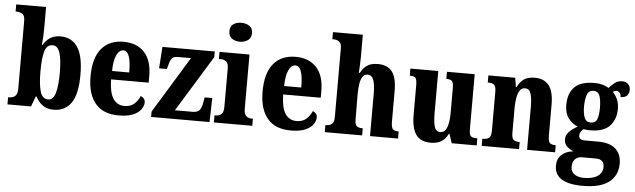

<svg xmlns="http://www.w3.org/2000/svg" viewBox="-57 -995 4812 1454"><g transform="rotate(5 2349.5 -267.5)"><path d="M365 10Q314 10 281 -14.5Q248 -39 229 -78H222L193 0H14V-54H20Q35 -54 50 -59Q65 -64 75 -79Q85 -94 85 -124V-639Q85 -682 65.5 -694Q46 -706 18 -706H14V-760H241V-591Q241 -564 239 -529Q237 -494 234 -471H239Q257 -504 289 -526Q321 -548 370 -548Q455 -548 500 -481.5Q545 -415 545 -270Q545 -124 498.5 -57Q452 10 365 10ZM318 -64Q355 -64 371.5 -117.5Q388 -171 388 -272Q388 -375 371 -425.5Q354 -476 317 -476Q272 -476 256.5 -424.5Q241 -373 241 -271Q241 -171 257 -117.5Q273 -64 318 -64Z M860 10Q740 10 681 -62Q622 -134 622 -265Q622 -406 681.5 -477.5Q741 -549 850 -549Q950 -549 1007.5 -487.5Q1065 -426 1065 -308V-257H779Q781 -157 811 -111Q841 -65 898 -65Q943 -65 971 -90Q999 -115 1014 -151Q1028 -146 1038 -134.5Q1048 -123 1048 -106Q1048 -79 1029 -52Q1010 -25 968.5 -7.5Q927 10 860 10ZM911 -321Q912 -397 898 -440.5Q884 -484 853 -484Q822 -484 802 -442Q782 -400 781 -321Z M1106 0V-41L1368 -470H1267Q1239 -470 1225 -456Q1211 -442 1201 -401L1193 -372H1134L1145 -536H1543V-493L1281 -66H1415Q1450 -66 1466.5 -83Q1483 -100 1491 -148L1497 -183H1555L1550 0Z M1725 -626Q1689 -626 1664.5 -644Q1640 -662 1640 -698Q1640 -736 1664.5 -753Q1689 -770 1725 -770Q1760 -770 1786 -753Q1812 -736 1812 -698Q1812 -662 1786 -644Q1760 -626 1725 -626ZM1583 0V-54H1593Q1618 -54 1635 -68.5Q1652 -83 1652 -126V-415Q1652 -455 1635 -468.5Q1618 -482 1594 -482H1579V-536H1807V-125Q1807 -82 1824 -68Q1841 -54 1866 -54H1875V0Z M2168 10Q2048 10 1989 -62Q1930 -134 1930 -265Q1930 -406 1989.5 -477.5Q2049 -549 2158 -549Q2258 -549 2315.5 -487.5Q2373 -426 2373 -308V-257H2087Q2089 -157 2119 -111Q2149 -65 2206 -65Q2251 -65 2279 -90Q2307 -115 2322 -151Q2336 -146 2346 -134.5Q2356 -123 2356 -106Q2356 -79 2337 -52Q2318 -25 2276.5 -7.5Q2235 10 2168 10ZM2219 -321Q2220 -397 2206 -440.5Q2192 -484 2161 -484Q2130 -484 2110 -442Q2090 -400 2089 -321Z M2426 0V-54H2430Q2456 -54 2474 -66Q2492 -78 2492 -123V-646Q2492 -672 2481.5 -685Q2471 -698 2457.5 -702Q2444 -706 2435 -706H2422V-760H2649V-593Q2649 -557 2647 -522Q2645 -487 2644 -470H2651Q2668 -504 2698 -526.5Q2728 -549 2783 -549Q2855 -549 2890.5 -503.5Q2926 -458 2926 -356V-125Q2926 -79 2938.5 -66.5Q2951 -54 2981 -54H2983V0H2770V-327Q2770 -391 2757 -426.5Q2744 -462 2712 -462Q2686 -462 2672.5 -440Q2659 -418 2654 -383Q2649 -348 2649 -308L2650 -119Q2650 -77 2664 -65.5Q2678 -54 2707 -54H2710V0Z M3233 10Q3155 10 3120 -38.5Q3085 -87 3085 -188V-411Q3085 -454 3075.5 -468Q3066 -482 3033 -482H3030V-536H3242V-218Q3242 -148 3253 -112.5Q3264 -77 3297 -77Q3332 -77 3347.5 -118Q3363 -159 3363 -228V-419Q3363 -462 3349 -472Q3335 -482 3311 -482H3308V-536H3519V-117Q3519 -73 3533.5 -63.5Q3548 -54 3572 -54H3581V0H3391L3368 -70H3364Q3343 -28 3311 -9Q3279 10 3233 10Z M3619 0V-54H3623Q3653 -54 3669.5 -66Q3686 -78 3686 -123V-417Q3686 -459 3671 -470.5Q3656 -482 3627 -482H3623V-536H3827L3838 -466H3843Q3862 -506 3892 -527.5Q3922 -549 3976 -549Q4046 -549 4082.5 -503.5Q4119 -458 4119 -356V-125Q4119 -79 4131.5 -66.5Q4144 -54 4173 -54H4177V0H3964V-327Q3964 -391 3952.5 -427Q3941 -463 3908 -463Q3883 -463 3868.5 -441Q3854 -419 3848 -383.5Q3842 -348 3842 -308V-119Q3842 -77 3856.5 -65.5Q3871 -54 3900 -54H3903V0Z M4407 235Q4192 235 4192 100Q4192 48 4225.5 17Q4259 -14 4314 -19Q4288 -30 4265.5 -49.5Q4243 -69 4243 -105Q4243 -138 4267.5 -162.5Q4292 -187 4331 -209Q4288 -225 4259 -263.5Q4230 -302 4230 -364Q4230 -453 4277.5 -501Q4325 -549 4428 -549Q4462 -549 4488 -542Q4514 -535 4538 -521Q4559 -545 4581.5 -562.5Q4604 -580 4638 -580Q4667 -580 4683 -562.5Q4699 -545 4699 -521Q4699 -496 4685 -478Q4671 -460 4634 -460Q4634 -483 4623 -493.5Q4612 -504 4602 -504Q4593 -504 4585.5 -500.5Q4578 -497 4572 -494Q4593 -473 4607.5 -442.5Q4622 -412 4622 -369Q4622 -289 4575.5 -239Q4529 -189 4428 -189Q4418 -189 4401.5 -190Q4385 -191 4377 -193Q4367 -187 4357.5 -173Q4348 -159 4348 -142Q4348 -124 4360 -116.5Q4372 -109 4389 -109H4493Q4584 -109 4628 -68.5Q4672 -28 4672 43Q4672 132 4607 183.5Q4542 235 4407 235ZM4426 -248Q4463 -248 4474.5 -280Q4486 -312 4486 -365Q4486 -419 4474.5 -454Q4463 -489 4426 -489Q4390 -489 4377.5 -453.5Q4365 -418 4365 -364Q4365 -313 4377.5 -280.5Q4390 -248 4426 -248ZM4410 174Q4479 174 4515.5 148.5Q4552 123 4552 79Q4552 20 4489 20H4381Q4366 20 4350 27Q4334 34 4322.5 51Q4311 68 4311 98Q4311 136 4339 155Q4367 174 4410 174Z"/></g></svg>

Font: Noto Serif Tamil Condensed ExtraBold
Style: Regular
Weight: 800
Width: 3
Designer: Indian Type Foundry, Tom Grace, and the Monotype Design Team
Foundry: Monotype Imaging Inc.
Version: Version 2.004; ttfautohint (v1.8.4.7-5d5b)